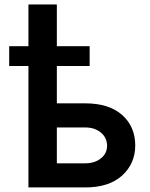

<svg xmlns="http://www.w3.org/2000/svg" viewBox="-20 -820 655 840"><path d="M372.2 -617.9V-531.2H228.7V-367.9H352.6Q456.7 -367.9 514 -317.3Q571.4 -266.7 571.7 -183.9Q571.4 -103.7 514 -51.8Q456.7 0 352.6 0H104.4V-531.2H20.2V-617.9H104.4V-800.4H228.7V-617.9ZM228.7 -262.4V-105.5H352.6Q394.5 -105.5 421.3 -127Q448.2 -148.4 448.5 -182.2Q448.2 -217.7 421.3 -240.1Q394.5 -262.4 352.6 -262.4Z"/></svg>

Font: Inter UI Semi Bold
Style: Regular
Weight: 600
Designer: Rasmus Andersson
Foundry: rsms
Version: 3.2;8d6f07862